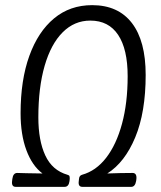

<svg xmlns="http://www.w3.org/2000/svg" viewBox="-20 -726 624 746"><path d="M41 0Q24 0 27 -23L28 -31Q31 -54 47 -54Q55 -54 83.5 -53Q112 -52 145 -52Q105 -82 82.5 -142.5Q60 -203 60 -286Q60 -415 94 -509Q128 -603 190 -654.5Q252 -706 338 -706Q439 -706 492.5 -636.5Q546 -567 546 -435Q546 -290 505.5 -192.5Q465 -95 397 -52Q421 -53 447.5 -53.5Q474 -54 495 -54Q512 -54 510 -31L509 -23Q505 0 490 0H300Q283 0 286 -22L287 -31Q288 -44 299 -47Q353 -62 392.5 -113Q432 -164 454 -245Q476 -326 476 -430Q476 -535 439 -590.5Q402 -646 331 -646Q269 -646 223.5 -600.5Q178 -555 153.5 -470.5Q129 -386 129 -270Q129 -180 156 -122Q183 -64 242 -47Q249 -45 250 -41.5Q251 -38 251 -31L250 -22Q247 0 231 0Z"/></svg>

Font: Asap Condensed Condensed Light
Style: Italic
Weight: 300
Width: 3
Italic angle: -6°
Designer: Pablo Cosgaya
Foundry: Omnibus-Type
Version: Version 3.001; ttfautohint (v1.8.4.7-5d5b)